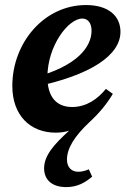

<svg xmlns="http://www.w3.org/2000/svg" viewBox="-20 -519 511 773"><path d="M246.5 234.3C293.3 234.3 324.6 214.5 351 192.2L337.6 162.7C323.1 168.9 309.4 172.5 295.1 172.5C269 172.5 249.6 155.7 249.6 123.4C249.6 78.9 279 30.2 340.3 -27.4C379.3 -63.3 410.2 -100.6 434.3 -141.1L406.3 -161.2C375 -122.2 329.3 -88.2 270.6 -88.2C208.5 -88.2 170.9 -127.2 170.9 -209C170.9 -333.4 254.4 -444.3 311.5 -444.3C332.4 -444.3 348.6 -428 348.6 -395.3C348.6 -332.6 293.9 -251.4 109.8 -204.9L112.4 -167.6C351.5 -216.4 465 -299.2 465 -391C465 -455.7 415.4 -498.7 326.4 -498.7C157 -498.7 29.6 -346.2 29.6 -173C29.6 -55.7 100.4 15.1 204.6 15.1C226.5 15.1 246.5 11.4 257 7.3V8.3C199.4 60.7 157.5 106.7 157.5 158.4C157.5 204.3 188.8 234.3 246.5 234.3Z"/></svg>

Font: Source Serif 4 Variable
Style: Italic
Weight: 400
Italic angle: -12°
Designer: Frank Grießhammer
Foundry: Adobe Systems Incorporated
Version: Version 4.004;hotconv 1.0.116;makeotfexe 2.5.65601